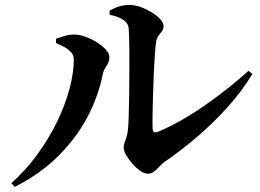

<svg xmlns="http://www.w3.org/2000/svg" viewBox="-20 -736 1040 768"><path d="M571.5 -41.1Q557.4 -41.1 540.7 -52.9Q523.9 -64.8 509 -81.8Q494.1 -98.8 484.3 -116.1Q474.6 -133.4 474.6 -144.5Q474.6 -155.7 478.2 -165.2Q481.8 -174.7 486 -187.5Q490.2 -200.3 491.9 -219.5Q493.7 -233.9 494.8 -269.9Q495.9 -305.8 496.6 -353.7Q497.2 -401.5 497.5 -451.9Q497.8 -502.2 497.3 -546.9Q496.8 -591.6 494.8 -620.6Q493.8 -642.2 474.3 -655.9Q454.8 -669.6 419.1 -677.1L417.9 -693.6Q442.2 -706.6 460.4 -711.4Q478.6 -716.2 498.8 -716.2Q519.1 -716.2 542.4 -707.9Q565.7 -699.6 586.7 -686.6Q607.8 -673.7 620.9 -659.3Q634.1 -645 634.1 -632.6Q634.1 -619.7 627.8 -611.4Q621.4 -603.1 613.9 -593Q606.3 -582.8 603.9 -564.4Q601.4 -547.3 599.2 -513.9Q597 -480.5 595.1 -439.9Q593.2 -399.2 592.1 -357.4Q591 -315.7 590.3 -280.6Q589.7 -245.4 590.4 -223.9Q590.4 -199.9 612.9 -209.2Q668.5 -232.3 730.6 -269.9Q792.6 -307.5 855 -354.8Q917.4 -402 974 -452.7L989.7 -440.3Q948.2 -371.4 890.1 -307.1Q832 -242.8 767.5 -187.8Q703 -132.7 640.7 -90.3Q629.4 -82.9 618.9 -71.2Q608.3 -59.5 597 -50.3Q585.6 -41.1 571.5 -41.1ZM25.5 -3.2Q82.9 -54.7 129 -117.7Q175 -180.7 207.7 -247.9Q240.4 -315.1 257.8 -379.5Q275.2 -443.9 275.2 -498.3Q275.2 -514.8 264.6 -526.7Q254 -538.6 237.7 -547.7Q221.3 -556.8 204 -563.7V-580.8Q221.1 -587.2 240.2 -592.7Q259.3 -598.2 281.1 -597.7Q298.2 -597.4 321.3 -589.1Q344.5 -580.8 366.6 -567.3Q388.6 -553.7 403 -538.1Q417.4 -522.5 417.4 -507.4Q417.4 -488.3 406.1 -472.7Q394.7 -457.1 390.7 -437.6Q374 -352.9 330.8 -270Q287.7 -187.1 215.7 -114.5Q143.7 -41.8 38.7 11.8Z"/></svg>

Font: Noto Serif HK ExtraLight
Style: Regular
Weight: 200
Designer: Ryoko NISHIZUKA 西塚涼子 (kana & ideographs); Frank Grießhammer (Latin, Greek & Cyrillic); Wenlong ZHANG 张文龙 (bopomofo); San
Foundry: Adobe
Version: Version 2.002-H1;hotconv 1.1.0;makeotfexe 2.6.0